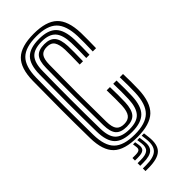

<svg xmlns="http://www.w3.org/2000/svg" viewBox="-310 -853 1072 1072"><g transform="rotate(-45 226.0 -317.0)"><path d="M227.5 9.2Q126.2 9.2 82.1 -33.4Q38 -76 36.5 -174.2Q34.5 -299.2 34.8 -406.6Q35 -514 36.5 -626.2Q38 -724.2 82 -766.6Q126 -809 226.2 -809Q323.8 -809 368.1 -766.9Q412.5 -724.8 415.8 -626.2Q416.5 -603.8 416.1 -569.4Q415.8 -535 415 -505.5H389Q390 -534.2 390.4 -569Q390.8 -603.8 390 -625.8Q386.8 -713 348.8 -750.6Q310.8 -788.2 226.2 -788.2Q139.2 -788.2 101.4 -750.5Q63.5 -712.8 62.2 -625.8Q60.5 -511 60.6 -398Q60.8 -285 62.2 -174.8Q63.5 -87.2 101.9 -49.4Q140.2 -11.5 227.5 -11.5Q313 -11.5 351.8 -49.2Q390.5 -87 394 -174.8Q394.8 -199.8 394.9 -231.9Q395 -264 393.8 -297.2H419.5Q420.5 -267 420.6 -232.9Q420.8 -198.8 419.8 -174.2Q416 -75.8 371.4 -33.2Q326.8 9.2 227.5 9.2ZM227.5 -32.2Q154 -32.2 121.6 -65.2Q89.2 -98.2 88.2 -175Q86.5 -288.2 86.5 -397.8Q86.5 -507.2 88.2 -625.8Q89.2 -701.8 121.4 -734.6Q153.5 -767.5 226.2 -767.5Q297 -767.5 329.1 -734.6Q361.2 -701.8 364 -625.5Q364.8 -603.2 364.4 -567.1Q364 -531 363.2 -505.5H337.5Q338.8 -544.5 338.9 -575.2Q339 -606 338.2 -624.2Q336 -689.5 310.1 -718.1Q284.2 -746.8 226.2 -746.8Q166.8 -746.8 140.8 -718.8Q114.8 -690.8 114 -625.8Q112.2 -514 112.2 -403.1Q112.2 -292.2 114 -173.8Q114.8 -108 141.4 -80.5Q168 -53 227 -53Q287.5 -53 313.5 -82.2Q339.5 -111.5 342.2 -176.2Q343.2 -199.5 343.2 -231.4Q343.2 -263.2 342.2 -297.2H368Q369 -266.8 369 -232.6Q369 -198.5 368 -174.5Q365 -98 332 -65.1Q299 -32.2 227.5 -32.2ZM227 -73.8Q181.2 -73.8 160.9 -96.5Q140.5 -119.2 139.8 -174Q138.2 -285.2 138.1 -396.5Q138 -507.8 139.8 -625.5Q140.5 -679.8 160.5 -702.9Q180.5 -726 226.2 -726Q270.2 -726 290.2 -702.4Q310.2 -678.8 312.5 -624.5Q313 -606.2 313 -575.2Q313 -544.2 311.8 -505.5H285.8Q287 -544.5 287.1 -575.8Q287.2 -607 286.8 -622.5Q285 -664.5 271.8 -684.9Q258.5 -705.2 226.2 -705.2Q194 -705.2 180.1 -686.9Q166.2 -668.5 165.5 -625Q163.8 -511.2 163.8 -402.2Q163.8 -293.2 165.5 -174.5Q166.2 -131 180.5 -112.8Q194.8 -94.5 227 -94.5Q258.8 -94.5 273.6 -113.5Q288.5 -132.5 290.8 -176.8Q291.5 -196.8 291.5 -231.1Q291.5 -265.5 290.5 -297.2H316.2Q317.2 -266.8 317.4 -233.6Q317.5 -200.5 316.5 -177.2Q314 -121.5 293.4 -97.6Q272.8 -73.8 227 -73.8ZM249.8 20H268L272 53.5Q279.8 118.5 251.1 146.6Q222.5 174.8 148.5 174.8H125V154H148.5Q211.2 154 235.6 130.6Q260 107.2 253.8 53.5ZM181.2 20H198L202 45.2Q206 70 193.6 80.9Q181.2 91.8 148.5 91.8H125V71.8H148.5Q170 71.8 178.1 65.6Q186.2 59.5 184.5 45.2ZM214.8 20H233L237 49.2Q243.2 94.2 222.8 113.8Q202.2 133.2 148.5 133.2H125V112.5H148.5Q190.8 112.5 207 97.9Q223.2 83.2 218.8 49.2Z"/></g></svg>

Font: Big Shoulders Inline Display ExtraBold
Style: Regular
Weight: 800
Designer: Patric King
Foundry: XO Type Co
Version: Version 1.000